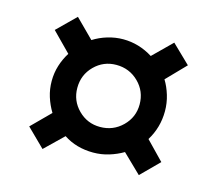

<svg xmlns="http://www.w3.org/2000/svg" viewBox="-74 -672 719 637"><g transform="rotate(15 286.0 -353.5)"><path d="M91 -353Q91 -381 99 -406.5Q107 -432 121 -454L57 -519L120 -581L183 -518Q205 -532 231.5 -540Q258 -548 285 -548Q339 -548 387 -518L451 -581L514 -520L451 -455Q464 -434 472 -407.5Q480 -381 480 -353Q480 -297 451 -250L512 -187L451 -126L387 -188Q365 -175 339 -167Q313 -159 285 -159Q227 -159 183 -188L120 -127L58 -188L121 -251Q107 -274 99 -299.5Q91 -325 91 -353ZM179 -353Q179 -309 210 -278Q241 -247 285 -247Q330 -247 361.5 -278Q393 -309 393 -353Q393 -398 361.5 -429Q330 -460 285 -460Q241 -460 210 -429Q179 -398 179 -353Z"/></g></svg>

Font: Noto Sans SemiBold
Style: Regular
Weight: 600
Designer: Monotype Design Team
Foundry: Monotype Imaging Inc.
Version: Version 2.007